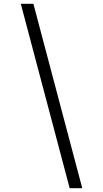

<svg xmlns="http://www.w3.org/2000/svg" viewBox="-20 -843 540 1006"><path d="M345 143 89 -823H155L411 143Z"/></svg>

Font: Iosevka SS18 Light
Style: Italic
Weight: 300
Italic angle: -9°
Monospace: yes
Designer: Belleve Invis
Foundry: Belleve Invis
Version: Version 25.1.1; ttfautohint (v1.8.4)